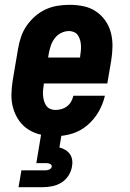

<svg xmlns="http://www.w3.org/2000/svg" viewBox="-20 -558 540 798"><path d="M210 8Q180 8 151.5 2Q123 -4 99 -19Q75 -34 59 -57Q43 -80 35 -107.5Q27 -135 27.5 -165Q28 -195 33 -225L55 -355Q59 -379 67 -403.5Q75 -428 90 -450Q105 -472 125.5 -490Q146 -508 170 -519Q194 -530 219.5 -534Q245 -538 269 -538Q299 -538 327.5 -532Q356 -526 379 -510.5Q402 -495 418 -472Q434 -449 441 -421.5Q448 -394 447.5 -364.5Q447 -335 442 -305L426 -211H162V-207Q160 -195 159 -183.5Q158 -172 159 -160.5Q160 -149 163 -138.5Q166 -128 172 -119Q178 -110 188.5 -105.5Q199 -101 210 -101Q223 -101 235.5 -104.5Q248 -108 258.5 -116Q269 -124 275.5 -135.5Q282 -147 285 -160H416Q408 -125 389.5 -93Q371 -61 342.5 -37Q314 -13 279.5 -2.5Q245 8 210 8ZM180 -319H313V-323Q315 -335 316 -346.5Q317 -358 316.5 -369Q316 -380 313 -391Q310 -402 304 -411Q298 -420 288 -424.5Q278 -429 267 -429Q250 -429 234 -421Q218 -413 207.5 -399Q197 -385 191.5 -369Q186 -353 183 -337ZM57 220 69 150H169Q177 150 185 146.5Q193 143 195 135Q196 127 188.5 123.5Q181 120 174 120H131L151 0H236L227 55Q240 58 251.5 65Q263 72 270.5 82.5Q278 93 280 107Q282 121 279 135Q276 154 264.5 172Q253 190 235 201Q217 212 197 216Q177 220 157 220Z"/></svg>

Font: Iosevka Slab Heavy Oblique
Style: Regular
Weight: 900
Italic angle: -9°
Monospace: yes
Designer: Belleve Invis
Foundry: Belleve Invis
Version: Version 11.1.1; ttfautohint (v1.8.3)